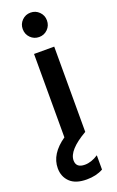

<svg xmlns="http://www.w3.org/2000/svg" viewBox="-209 -776 655 1073"><g transform="rotate(-20 118.0 -239.0)"><path d="M202 -659Q202 -628 181 -607Q160 -586 130 -586Q100 -586 79 -607Q58 -628 58 -659Q58 -689 79 -710Q100 -731 130 -731Q160 -731 181 -710Q202 -689 202 -659ZM206 230Q165 253 108 253Q42 253 9 221Q-24 189 -24 139Q-24 54 70 -11V-507H190V0Q74 67 74 128Q74 172 126 172Q165 172 206 145Z"/></g></svg>

Font: Hind Madurai SemiBold
Style: Regular
Weight: 600
Designer: Jyotish Sonowal
Foundry: Indian Type Foundry
Version: Version 1.001;PS 1.0;hotconv 1.0.86;makeotf.lib2.5.63406; tt